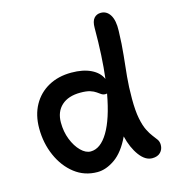

<svg xmlns="http://www.w3.org/2000/svg" viewBox="-113 -856 880 965"><g transform="rotate(-15 326.5 -373.5)"><path d="M277 9Q210 9 159 -30.5Q108 -70 79 -136Q50 -202 50 -279Q50 -348 78.5 -399.5Q107 -451 158.5 -479.5Q210 -508 278 -508Q339 -508 380 -488Q421 -468 436 -433Q443 -489 446.5 -555Q450 -621 450 -695Q450 -729 463.5 -744.5Q477 -760 499 -760Q530 -760 547.5 -731.5Q565 -703 563 -649Q561 -578 555 -523Q549 -468 544 -416.5Q539 -365 539 -302Q539 -239 547 -199Q555 -159 567 -135Q579 -111 590.5 -96.5Q602 -82 610.5 -70Q619 -58 619 -41Q619 -18 604 -2.5Q589 13 561 13Q525 13 495 -27.5Q465 -68 450 -130Q415 -56 368.5 -23.5Q322 9 277 9ZM163 -279Q163 -231 179 -190.5Q195 -150 220 -125Q245 -100 271 -100Q322 -100 362 -166.5Q402 -233 425 -360Q421 -359 417 -359Q405 -359 396 -365Q387 -371 376 -379Q365 -387 346.5 -393Q328 -399 296 -399Q233 -399 198 -367Q163 -335 163 -279Z"/></g></svg>

Font: Shantell Sans Normal
Style: Regular
Weight: 500
Designer: Stephen Nixon, Anya Danilova, Shantell Martin
Foundry: Arrow Type
Version: Version 1.009;[a7da0bfa3]